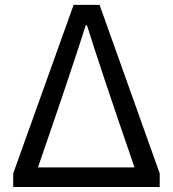

<svg xmlns="http://www.w3.org/2000/svg" viewBox="-20 -753 696 773"><path d="M33.2 0V-54.7L276.4 -733.4H380.9L623 -54.7V0ZM132.8 -79.1H521.5Q387.7 -466.8 330.1 -651.4H325.2Q265.6 -462.9 132.8 -79.1Z"/></svg>

Font: GenYoGothic TW TTF Regular
Style: Regular
Weight: 400
Version: Version 1.300